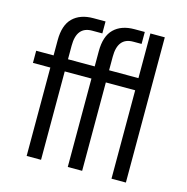

<svg xmlns="http://www.w3.org/2000/svg" viewBox="-110 -864 944 969"><g transform="rotate(15 361.5 -379.5)"><path d="M329.1 -461.9H189.5V0H114.3V-461.9H23.4V-525.4H114.3V-604.5Q114.3 -683.6 152.8 -721.2Q191.4 -758.8 259.8 -758.8H323.2V-696.3H269.5Q189.5 -696.3 189.5 -596.7V-525.4H329.1V-604.5Q329.1 -683.6 367.7 -721.2Q406.2 -758.8 474.6 -758.8H528.3V-696.3H484.4Q404.3 -696.3 404.3 -596.7V-525.4H557.6V-758.8H632.8V0H557.6V-461.9H404.3V0H329.1Z"/></g></svg>

Font: Gothic A1
Style: Regular
Weight: 400
Designer: HanYang I&C Co.,Ltd.
Foundry: HanYang I&C Co.,Ltd.
Version: Version 2.50